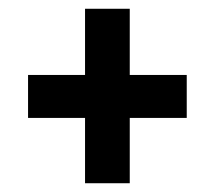

<svg xmlns="http://www.w3.org/2000/svg" viewBox="-20 -551 491 438"><path d="M276 -531H174V-380H44V-282H174V-133H276V-282H406V-380H276Z"/></svg>

Font: Fira Sans Condensed Medium
Style: Regular
Weight: 500
Width: 3
Designer: Carrois Corporate & Edenspiekermann AG
Foundry: Carrois Corporate GbR & Edenspiekermann AG
Version: Version 4.202;PS 004.202;hotconv 1.0.88;makeotf.lib2.5.64775